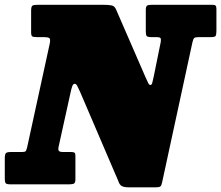

<svg xmlns="http://www.w3.org/2000/svg" viewBox="-65 -770 924 802"><path d="M117.5 -615H88.5Q74 -615 69.5 -618.2Q65 -621.5 65 -635.5V-724Q65 -742 70 -746Q75 -750 93 -750H365.5Q390 -750 402 -747.2Q414 -744.5 420 -730L543.5 -446Q549.5 -434 553.5 -424.5Q557.5 -415 563 -415Q568.5 -415 571 -423.8Q573.5 -432.5 577.5 -452L606.5 -595Q608.5 -607 605.2 -611Q602 -615 588.5 -615H566Q551 -615 547.5 -619.8Q544 -624.5 544 -639.5V-727.5Q544 -742.5 549 -746.2Q554 -750 569 -750H821.5Q831.5 -750 835.2 -746.8Q839 -743.5 839 -733V-641Q839 -623.5 835 -619.2Q831 -615 817 -615H765.5Q750.5 -615 746.2 -611Q742 -607 739 -594L612 -7.5Q609.5 5 604.8 8.8Q600 12.5 586 12.5H473Q453 12.5 443.5 7Q434 1.5 429.5 -13L269 -387.5Q262.5 -400.5 258 -410.2Q253.5 -420 247 -420Q240.5 -420 236.8 -409.8Q233 -399.5 229 -380L180 -158Q177 -144.5 180.8 -139.8Q184.5 -135 199.5 -135H232.5Q242.5 -135 246.2 -132.2Q250 -129.5 250 -119.5V-21.5Q250 -6.5 243.8 -3.2Q237.5 0 224 0H-21Q-36.5 0 -40.8 -4.2Q-45 -8.5 -45 -24.5V-108.5Q-45 -124.5 -40.8 -129.8Q-36.5 -135 -20.5 -135H24Q40 -135 42.8 -139Q45.5 -143 49 -157.5L143 -589Q146.5 -607 141 -611Q135.5 -615 117.5 -615Z"/></svg>

Font: Besley* Narrow Fatface
Style: Italic
Weight: 900
Width: 4
Italic angle: -13°
Designer: Owen Earl
Foundry: indestructible type*
Version: Version 3.000; ttfautohint (v1.8.3)